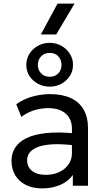

<svg xmlns="http://www.w3.org/2000/svg" viewBox="-20 -1034 582 1069"><path d="M215 15Q163 15 124.5 -4Q86 -23 65 -57.8Q44 -92.5 44 -140Q44 -179 64 -211.2Q84 -243.5 127 -264.8Q170 -286 238.5 -293.2Q307 -300.5 404 -290.5L406.5 -223Q331.5 -233 279 -230.8Q226.5 -228.5 194 -216.8Q161.5 -205 146.2 -185.8Q131 -166.5 131 -142.5Q131 -104 158.8 -82.2Q186.5 -60.5 235 -60.5Q276.5 -60.5 309.2 -75.8Q342 -91 361.2 -118.2Q380.5 -145.5 380.5 -181.5V-318.5Q380.5 -353 365.2 -378.5Q350 -404 320.5 -418Q291 -432 248 -432Q209.5 -432 171.5 -420.5Q133.5 -409 98.5 -383L70.5 -454Q116 -485 164.5 -497.5Q213 -510 257.5 -510Q325 -510 372.5 -488.8Q420 -467.5 445 -425Q470 -382.5 470 -319V0H385.5V-60Q360 -23.5 315 -4.2Q270 15 215 15ZM257 -551.5Q221 -551.5 191.2 -567.5Q161.5 -583.5 144 -611Q126.5 -638.5 126.5 -673Q126.5 -707 144 -734.8Q161.5 -762.5 191.2 -779Q221 -795.5 257 -795.5Q292.5 -795.5 321.8 -779Q351 -762.5 368.8 -734.8Q386.5 -707 386.5 -673Q386.5 -638.5 368.8 -611Q351 -583.5 321.8 -567.5Q292.5 -551.5 257 -551.5ZM257 -606.5Q287 -606.5 304.8 -625.8Q322.5 -645 322.5 -673Q322.5 -701 304.8 -720.2Q287 -739.5 257 -739.5Q227 -739.5 208.8 -720.2Q190.5 -701 190.5 -673Q190.5 -645 208.8 -625.8Q227 -606.5 257 -606.5ZM207.5 -842 300.5 -1014H395L293 -842Z"/></svg>

Font: Geologica Roman Light
Style: Regular
Weight: 300
Designer: Sindre Bremnes, Frode Helland
Foundry: Monokrom Skriftforlag AS
Version: Version 1.010;gftools[0.9.28]